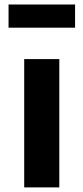

<svg xmlns="http://www.w3.org/2000/svg" viewBox="-20 -813 362 833"><path d="M85 0H237.3V-556.6H85ZM17.1 -692.9H305.7V-793.5H17.1Z"/></svg>

Font: Merriweather Sans
Style: Bold
Weight: 700
Designer: Eben Sorkin ( eben@eyebytes.com )
Foundry: Eben Sorkin
Version: Version 1.003